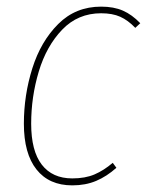

<svg xmlns="http://www.w3.org/2000/svg" viewBox="-20 -549 443 579"><path d="M403 -479 388 -465Q366 -488 342.5 -498.5Q319 -509 285 -509Q215 -509 167.5 -459.5Q120 -410 97 -333.5Q74 -257 74 -176Q74 -94 106 -52.5Q138 -11 198 -11Q237 -11 265 -23Q293 -35 320 -58L331 -43Q302 -17 270 -3.5Q238 10 198 10Q128 10 90 -38Q52 -86 52 -176Q52 -262 77.5 -343Q103 -424 155.5 -476.5Q208 -529 285 -529Q323 -529 350.5 -517Q378 -505 403 -479Z"/></svg>

Font: Fira Sans Extra Condensed Thin
Style: Italic
Weight: 250
Width: 3
Italic angle: -8°
Designer: Carrois Corporate & Edenspiekermann AG
Foundry: Carrois Corporate GbR & Edenspiekermann AG
Version: Version 4.203